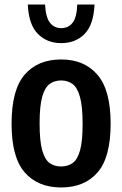

<svg xmlns="http://www.w3.org/2000/svg" viewBox="-20 -816 538 846"><path d="M249.5 10Q147 10 89 -56.2Q31 -122.5 31 -270.5Q31 -420.5 88.8 -487.2Q146.5 -554 249.5 -554Q351.5 -554 409.5 -486.5Q467.5 -419 467.5 -271.5Q467.5 -122.5 409.8 -56.2Q352 10 249.5 10ZM249.5 -82.5Q279 -82.5 300.2 -97.8Q321.5 -113 332.8 -153.5Q344 -194 344 -269.5Q344 -347 332.5 -388.5Q321 -430 299.8 -445.8Q278.5 -461.5 249.5 -461.5Q220 -461.5 198.8 -446Q177.5 -430.5 166 -389.5Q154.5 -348.5 154.5 -272.5Q154.5 -195.5 165.8 -154.5Q177 -113.5 198.2 -98Q219.5 -82.5 249.5 -82.5ZM250 -626Q187 -626 146.8 -666.8Q106.5 -707.5 102.5 -796H178.5Q181.5 -740 200 -716Q218.5 -692 250 -692Q281.5 -692 300 -716Q318.5 -740 320.5 -796H396.5Q392.5 -707 352.8 -666.5Q313 -626 250 -626Z"/></svg>

Font: Encode Sans Condensed Condensed SemiBold
Style: Regular
Weight: 600
Width: 3
Designer: Multiple Designers
Foundry: Impallari Type
Version: Version 3.000; ttfautohint (v1.8.3) -l 8 -r 50 -G 200 -x 14 